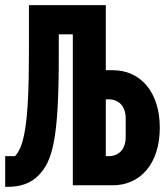

<svg xmlns="http://www.w3.org/2000/svg" viewBox="-24 -718 644 744"><path d="M258.2 0H413C519.2 0 595.2 -83.1 595.2 -223C595.2 -362.9 519.2 -446 413 -446H386V-698.2H88.1V-511C88.1 -228 67.8 -149.1 34.1 -112.9H-3.9V6H6C51.8 6 93 -6 123.9 -36.9C180 -93 203.8 -179 203.8 -501.1V-584.9H258.2ZM386 -112.9V-333.1H397C433.9 -333.1 463.1 -308.9 463.1 -258.9V-187.1C463.1 -137.1 433.9 -112.9 397 -112.9Z"/></svg>

Font: Margiela Mono Bold
Style: Regular
Weight: 700
Designer: Mike Abbink, Paul van der Laan, Pieter van Rosmalen
Foundry: Bold Monday
Version: Version 2.003 2021